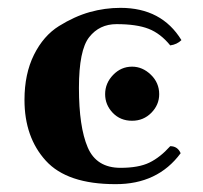

<svg xmlns="http://www.w3.org/2000/svg" viewBox="-20 -464 522 494"><path d="M279.8 -401.9Q235.8 -401.9 209.5 -368.4Q183.1 -335 183.1 -237.8Q183.1 -137.7 205.6 -85Q228 -32.2 290 -32.2Q336.9 -32.2 364.5 -45.7Q392.1 -59.1 418 -87.9Q437 -87.9 444.8 -69.8Q385.7 10.3 276.9 9.8Q152.8 9.8 97.9 -50.5Q43 -110.8 43 -207Q43 -273.9 67.4 -323Q91.8 -372.1 131.8 -397Q171.9 -421.9 210.9 -432.9Q250 -443.8 290 -443.8Q396 -443.8 446.8 -360.8Q435.5 -349.6 418 -347.2Q393.1 -377.9 362.3 -389.9Q331.5 -401.9 279.8 -401.9ZM319.8 -153.3Q289.6 -153.3 270 -173.8Q250.5 -194.3 250.5 -221.7Q250.5 -250 271 -271.2Q291.5 -292.5 319.8 -292.5Q346.7 -292.5 368.2 -271.7Q389.6 -251 389.6 -221.7Q389.6 -194.3 369.4 -173.8Q349.1 -153.3 319.8 -153.3Z"/></svg>

Font: Linux Biolinum
Style: Bold
Weight: 700
Designer: Philipp H. Poll
Foundry: Philipp H. Poll
Version: Version 1.3.2 ; ttfautohint (v0.9)